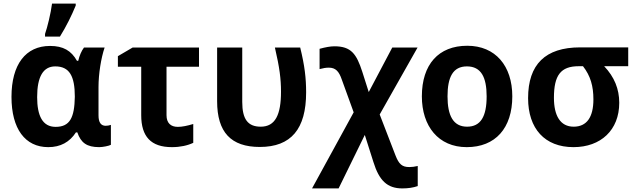

<svg xmlns="http://www.w3.org/2000/svg" viewBox="-20 -810 3541 1070"><path d="M231 -606H314C350 -664 379 -723 402 -779V-790H270C263 -735 244 -658 231 -621ZM249 10C317 10 368 -18 403 -72H411C431 -14 464 10 533 10C553 10 588 3 598 -3V-114C589 -111 579 -109 569 -109C543 -109 529 -127 529 -167V-326C529 -397 543 -486 563 -545H448C434 -526 423 -501 416 -471H409C377 -528 332 -554 259 -554C123 -554 44 -451 44 -270C44 -92 120 10 249 10ZM290 -103C217 -103 187 -165 187 -269C187 -383 221 -440 288 -440C367 -440 397 -386 397 -271C395 -155 370 -103 290 -103Z M938 10C985 10 1025 1 1057 -14V-119C1024 -109 995 -103 971 -103C932 -103 908 -124 908 -168V-438H1089V-545H719L637 -497V-438H767V-168C767 -49 821 10 938 10Z M1428 9C1602 9 1686 -91 1686 -295C1686 -374 1678 -444 1653 -545H1512C1538 -433 1546 -371 1546 -299C1546 -170 1514 -104 1433 -104C1361 -104 1330 -146 1330 -242V-545H1190V-246C1190 -73 1267 9 1428 9Z M1719 240H1867L2013 -58L2061 93C2093 196 2138 240 2222 240C2254 240 2282 236 2308 227V115C2291 119 2276 121 2261 121C2221 121 2203 105 2184 56L2096 -172L2307 -545H2166L2035 -297L1999 -410C1967 -509 1937 -552 1844 -552C1821 -552 1794 -547 1761 -538V-425C1779 -430 1797 -433 1812 -433C1850 -433 1869 -413 1885 -366L1951 -184Z M2581 10C2741 10 2835 -96 2835 -273C2835 -443 2741 -555 2584 -555C2424 -555 2331 -451 2331 -273C2331 -107 2423 10 2581 10ZM2583 -104C2505 -104 2474 -167 2474 -273C2474 -380 2504 -440 2582 -440C2661 -440 2692 -380 2692 -273C2692 -161 2659 -104 2583 -104Z M3176 10C3328 10 3431 -85 3431 -237C3431 -314 3404 -381 3347 -441H3481V-546H3213C3019 -546 2923 -451 2923 -263C2923 -93 3016 10 3176 10ZM3177 -104C3102 -104 3067 -166 3067 -265C3067 -391 3105 -441 3205 -441H3229C3271 -387 3287 -330 3287 -256C3287 -157 3250 -104 3177 -104Z"/></svg>

Font: Kathrein 75 Bold
Style: Regular
Weight: 700
Designer: Lazydogs Typefoundry, based on Open Sans by Ascender Corporation
Foundry: Lazydogs Typefoundry
Version: Version 1.003;PS 001.003;hotconv 1.0.88;makeotf.lib2.5.64775